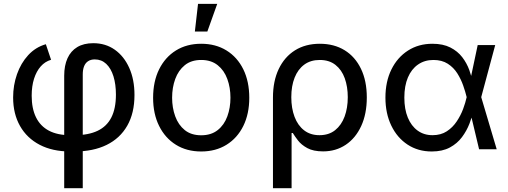

<svg xmlns="http://www.w3.org/2000/svg" viewBox="-20 -782 2660 1006"><path d="M316.4 204.1V-385.3Q316.4 -438.5 333.7 -476.8Q351.1 -515.1 385 -535.4Q418.9 -555.7 468.8 -555.7Q533.2 -555.7 581.5 -521.5Q629.9 -487.3 657.2 -426.3Q684.6 -365.2 684.6 -284.2Q684.6 -189.5 646.7 -123.3Q608.9 -57.1 538.6 -22.7Q468.3 11.7 370.6 11.7H347.7Q255.4 11.7 188.2 -23.2Q121.1 -58.1 85 -121.8Q48.8 -185.5 48.8 -271.5Q48.8 -335.4 69.1 -393.3Q89.4 -451.2 127.7 -492.9Q166 -534.7 220.2 -550.3L247.6 -468.8Q215.8 -459.5 193.4 -434.1Q170.9 -408.7 158.4 -369.6Q146 -330.6 146 -280.3Q146 -213.4 168.7 -167.2Q191.4 -121.1 236.1 -97.4Q280.8 -73.7 347.7 -73.7H370.6Q443.4 -73.7 491.5 -96.7Q539.6 -119.6 563.5 -166.7Q587.4 -213.9 587.4 -286.1Q587.4 -340.3 574.5 -382.1Q561.5 -423.8 536.6 -447.3Q511.7 -470.7 476.6 -470.7Q455.1 -470.7 440.9 -460.9Q426.8 -451.2 420.2 -433.8Q413.6 -416.5 413.6 -392.1V204.1Z M1034.2 11.7Q958.5 11.7 901.9 -23.4Q845.2 -58.6 813.7 -122.1Q782.2 -185.5 782.2 -269.5Q782.2 -355 813.7 -418.7Q845.2 -482.4 901.9 -517.6Q958.5 -552.7 1034.2 -552.7Q1109.9 -552.7 1166.7 -517.6Q1223.6 -482.4 1254.9 -418.7Q1286.1 -355 1286.1 -269.5Q1286.1 -185.5 1254.9 -122.1Q1223.6 -58.6 1166.7 -23.4Q1109.9 11.7 1034.2 11.7ZM1034.2 -73.2Q1086.4 -73.2 1120.6 -100.3Q1154.8 -127.4 1171.1 -172.4Q1187.5 -217.3 1187.5 -270Q1187.5 -322.8 1171.1 -367.9Q1154.8 -413.1 1120.6 -440.4Q1086.4 -467.8 1034.2 -467.8Q981.9 -467.8 948.2 -440.4Q914.6 -413.1 898.2 -368.2Q881.8 -323.2 881.8 -270Q881.8 -217.3 898.2 -172.4Q914.6 -127.4 948.2 -100.3Q981.9 -73.2 1034.2 -73.2ZM1001 -616.7 1017.6 -761.7H1118.2L1066.4 -616.7Z M1410.2 204.1V-271Q1410.2 -356.9 1440.4 -420.4Q1470.7 -483.9 1525.6 -518.3Q1580.6 -552.7 1655.8 -552.7Q1730.5 -552.7 1785.6 -518.8Q1840.8 -484.9 1871.3 -421.6Q1901.9 -358.4 1901.9 -271.5Q1901.9 -185.5 1872.6 -121.8Q1843.3 -58.1 1791.5 -23.4Q1739.7 11.2 1672.9 11.2Q1621.6 11.2 1590.1 -6.1Q1558.6 -23.4 1541.3 -46.1Q1523.9 -68.8 1514.2 -85H1507.8V204.1ZM1653.8 -73.7Q1703.1 -73.7 1736.1 -100.1Q1769 -126.5 1785.6 -171.4Q1802.2 -216.3 1802.2 -272.9Q1802.2 -327.6 1786.4 -371.8Q1770.5 -416 1737.8 -441.9Q1705.1 -467.8 1655.3 -467.8Q1607.4 -467.8 1574.2 -443.4Q1541 -418.9 1523.7 -375.2Q1506.3 -331.5 1506.3 -272.9Q1506.3 -214.8 1523.4 -169.7Q1540.5 -124.5 1573.5 -99.1Q1606.4 -73.7 1653.8 -73.7Z M2242.2 11.7Q2170.4 11.7 2115.7 -24.2Q2061 -60.1 2030.3 -123.8Q1999.5 -187.5 1999.5 -270.5Q1999.5 -354.5 2030.8 -418Q2062 -481.4 2117.7 -517.1Q2173.3 -552.7 2245.6 -552.7Q2301.3 -552.7 2339.6 -533.2Q2377.9 -513.7 2401.9 -482.4Q2425.8 -451.2 2439 -414.8Q2452.1 -378.4 2458 -345.2H2492.2L2501 -274.4L2582.5 0H2490.2L2424.8 -274.4Q2418.5 -300.8 2407 -333.7Q2395.5 -366.7 2376.2 -397.5Q2356.9 -428.2 2326.2 -448Q2295.4 -467.8 2251 -467.8Q2204.6 -467.8 2170.2 -443.8Q2135.7 -419.9 2117.2 -376Q2098.6 -332 2098.6 -270.5Q2098.6 -210 2116.7 -166Q2134.8 -122.1 2168 -97.9Q2201.2 -73.7 2246.1 -73.7Q2290 -73.7 2321 -94Q2352.1 -114.3 2373 -145.8Q2394 -177.2 2406.5 -210.9Q2418.9 -244.6 2424.8 -271.5L2482.9 -545.9H2574.7L2501 -271.5L2492.2 -204.1H2461.4Q2454.1 -171.4 2439.7 -134Q2425.3 -96.7 2400.6 -63.5Q2376 -30.3 2337.2 -9.3Q2298.3 11.7 2242.2 11.7Z"/></svg>

Font: Inter Cardless
Style: Regular
Weight: 400
Designer: Rasmus Andersson
Foundry: rsms
Version: Version 4.001;git-9221beed3